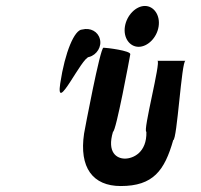

<svg xmlns="http://www.w3.org/2000/svg" viewBox="-20 -932 673 644"><path d="M182 -652C166 -546 254 -741 279 -741C305 -748 322 -776 315 -801C309 -826 283 -840 256 -833C230 -833 198 -758 182 -652ZM262 -484C245 -370 291 -308 385 -308C494 -308 532 -360 561 -462C574 -462 589 -728 602 -728H508C521 -728 458 -490 471 -490C473 -420 426 -400 399 -400C372 -400 338 -420 359 -490C369 -490 415 -738 417 -750C419 -762 337 -772 327 -772C316 -772 264 -496 262 -484ZM399 -843C393 -805 415 -775 445 -775C475 -775 506 -805 512 -843C518 -881 496 -912 466 -912C436 -912 405 -881 399 -843Z"/></svg>

Font: Ampere
Style: SCCndIta
Weight: 400
Version: Version 1